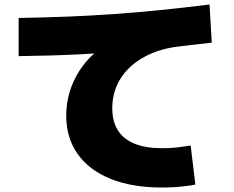

<svg xmlns="http://www.w3.org/2000/svg" viewBox="-20 -785 1040 855"><path d="M700 50Q568 50 472.5 11.5Q377 -27 326 -99Q275 -171 275 -270Q275 -337 298 -398.5Q321 -460 363.5 -510Q406 -560 463 -590L473 -551Q408 -547 342 -543.5Q276 -540 207 -538Q138 -536 63 -535V-705Q177 -707 279.5 -711Q382 -715 482 -722Q582 -729 687.5 -739.5Q793 -750 913 -765L923 -595Q887 -591 852.5 -587Q818 -583 784 -579Q715 -572 659 -549Q603 -526 563 -490Q523 -454 501.5 -406.5Q480 -359 480 -303Q480 -244 505 -204.5Q530 -165 579.5 -145Q629 -125 702 -125Q724 -125 745.5 -126.5Q767 -128 788.5 -131Q810 -134 829 -137L850 37Q829 41 804.5 44Q780 47 753.5 48.5Q727 50 700 50Z"/></svg>

Font: M PLUS 2 Black
Style: Regular
Weight: 900
Designer: Coji Morishita
Foundry: UNDERFOREST DESIGN
Version: Version 1.001